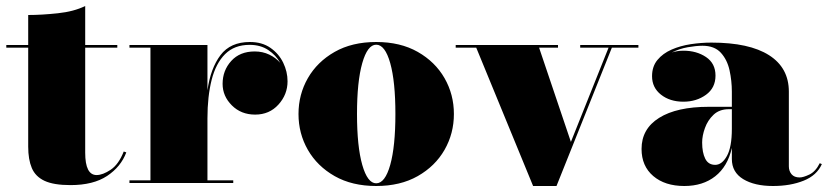

<svg xmlns="http://www.w3.org/2000/svg" viewBox="-20 -610 2765 640"><path d="M401 -102Q383 -54 337 -23.5Q291 7 215 7Q159 7 128.5 -7.2Q98 -21.5 86 -50Q74 -78.5 74 -121V-451H1V-460H74V-560Q119 -560 172.8 -565.8Q226.5 -571.5 264 -590V-460H371V-451H264V-101Q264 -26.5 302 -26.5Q322.5 -26.5 349 -44.2Q375.5 -62 392.5 -105Z M411.5 -9H481.5V-451H411.5V-460H671.5V-309Q682 -382.5 715 -426.2Q748 -470 813 -470Q853.5 -470 881.5 -450.5Q909.5 -431 924 -401Q938.5 -371 938.5 -339Q938.5 -295 908.2 -261.5Q878 -228 830.5 -228Q783.5 -228 752.8 -258.8Q722 -289.5 722 -330.5Q722 -375 750.8 -406.8Q779.5 -438.5 829 -438.5Q855.5 -438.5 877.5 -428Q899.5 -417.5 914 -400.5Q900 -426 874.2 -443.2Q848.5 -460.5 812 -460.5Q761.5 -460.5 730.5 -429.8Q699.5 -399 685.5 -343.8Q671.5 -288.5 671.5 -215.5V-9H757.5V0H411.5Z M975 -230Q975 -295 1006.2 -349.5Q1037.5 -404 1095.5 -437Q1153.5 -470 1234 -470Q1314.5 -470 1372.5 -437Q1430.5 -404 1461.8 -349.5Q1493 -295 1493 -230Q1493 -165 1461.8 -110.5Q1430.5 -56 1372.5 -23Q1314.5 10 1234 10Q1153.5 10 1095.5 -23Q1037.5 -56 1006.2 -110.5Q975 -165 975 -230ZM1170 -230Q1170 -122 1187.5 -60.5Q1205 1 1234 1Q1263.5 1 1280.8 -60.5Q1298 -122 1298 -230Q1298 -338 1280.8 -399.5Q1263.5 -461 1234 -461Q1205 -461 1187.5 -399.5Q1170 -338 1170 -230Z M1883 -137 2008.5 -451H1914V-460H2108V-451H2019.5L1835 10H1757L1567.5 -451H1499V-460H1840V-451H1777Z M2342.5 -254H2419.5V-304.5Q2419.5 -340.5 2411.8 -375.8Q2404 -411 2382.8 -434.2Q2361.5 -457.5 2321.5 -457.5Q2300.5 -457.5 2272.2 -452.5Q2244 -447.5 2219.5 -435Q2238 -441 2258 -441Q2302 -441 2333.5 -419.8Q2365 -398.5 2365 -358Q2365 -317 2333.2 -294Q2301.5 -271 2258 -271Q2213 -271 2183.2 -294.5Q2153.5 -318 2153.5 -356Q2153.5 -388.5 2171.5 -410.2Q2189.5 -432 2218.8 -444.8Q2248 -457.5 2282.8 -462.8Q2317.5 -468 2351.5 -468Q2477.5 -468 2543.5 -426Q2609.5 -384 2609.5 -304.5V-55.5Q2609.5 -40 2618.5 -29.2Q2627.5 -18.5 2645.5 -18.5Q2657.5 -18.5 2678 -28.2Q2698.5 -38 2712.5 -66L2719.5 -63Q2703 -25.5 2659 -7.8Q2615 10 2556.5 10Q2495 10 2457.2 -13Q2419.5 -36 2419.5 -80V-117Q2405.5 -55 2364.2 -22.5Q2323 10 2261 10Q2196.5 10 2157.5 -23.2Q2118.5 -56.5 2118.5 -113.5Q2118.5 -180.5 2177.2 -217.2Q2236 -254 2342.5 -254ZM2364 -60.5Q2386.5 -60.5 2403 -90Q2419.5 -119.5 2419.5 -180.5V-246H2409.5Q2378 -246 2358.5 -227.5Q2339 -209 2329.8 -183.2Q2320.5 -157.5 2320.5 -135Q2320.5 -101.5 2330.8 -81Q2341 -60.5 2364 -60.5Z"/></svg>

Font: Bodoni* 24pt Fatface
Style: Regular
Weight: 900
Version: Version 2.3